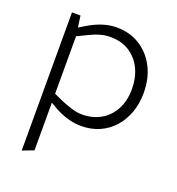

<svg xmlns="http://www.w3.org/2000/svg" viewBox="-130 -607 859 930"><g transform="rotate(20 299.0 -142.0)"><path d="M85 217V-495H129L137 -436L172 -457Q207 -478 243 -489.5Q279 -501 314 -501Q383 -501 435 -468Q487 -435 516 -378Q545 -321 545 -247Q545 -192 528.5 -146Q512 -100 481.5 -65.5Q451 -31 408.5 -12Q366 7 314 7Q279 7 244.5 -3Q210 -13 177 -31L143 -51V195ZM300 -47Q354 -47 396 -71.5Q438 -96 461.5 -140.5Q485 -185 485 -246Q485 -302 463.5 -347.5Q442 -393 401 -420Q360 -447 301 -447Q275 -447 248.5 -439.5Q222 -432 188 -415L143 -393V-97L189 -76Q223 -62 249 -54.5Q275 -47 300 -47Z"/></g></svg>

Font: REM ExtraLight
Style: Regular
Weight: 250
Designer: Octavio Pardo
Foundry: Ashler Design
Version: Version 1.005;gftools[0.9.28]